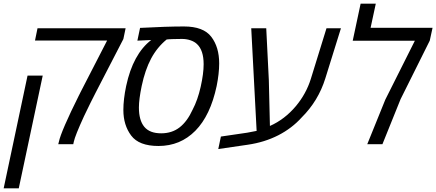

<svg xmlns="http://www.w3.org/2000/svg" viewBox="-59 -784 2372 1044"><path d="M261.2 -13.2Q266.6 -40.5 294.9 -106Q323.2 -171.4 370.1 -265.1Q372.6 -270 374.8 -274.2Q377 -278.3 378.4 -281.7L523.4 -563.5H131.3L145 -630.4H624L611.8 -571.8L461.4 -280.8Q458.5 -276.4 434.3 -227.3Q410.2 -178.2 397.9 -152.3Q349.1 -45.9 342.3 -13.2L339.4 0H257.8ZM90.8 -373H173.3L43 240.2H-39.1Z M611.8 -186Q611.8 -243.7 627 -316.4Q664.1 -490.2 763.2 -566.4L688 -563L702.6 -632.3Q847.2 -640.1 941.4 -640.1Q1046.9 -640.1 1089.8 -584Q1132.8 -527.8 1132.8 -439.5Q1132.8 -384.3 1119.1 -316.4Q1085 -155.8 1003.2 -73Q921.4 9.8 802.7 9.8Q696.8 9.8 654.3 -46.9Q611.8 -103.5 611.8 -186ZM988.3 -187.5Q1016.1 -240.2 1032.2 -312Q1048.3 -383.8 1048.3 -434.6Q1048.3 -510.7 1012.2 -544.4Q998.5 -557.6 976.8 -564.9Q955.1 -572.3 930.2 -572.3Q908.7 -572.3 882.6 -571.5Q856.4 -570.8 847.2 -569.3Q795.4 -526.9 762.7 -465.6Q730 -404.3 711.4 -316.4Q696.3 -243.7 696.3 -199.2Q696.3 -129.9 725.6 -94.5Q754.9 -59.1 817.4 -59.1Q876 -59.1 917.5 -91.3Q959 -123.5 988.3 -187.5Z M1142.1 -41.5 1285.2 -62.5Q1306.6 -65.9 1336.4 -72.3L1307.1 -630.4H1388.7L1402.8 -347.7L1408.7 -99.1Q1489.3 -134.8 1550.3 -207.5Q1606 -274.4 1631.3 -355.5L1716.3 -630.4H1794.9L1710 -357.9Q1671.9 -235.4 1581.5 -145.5Q1528.3 -86.4 1453.9 -48.3Q1379.4 -10.3 1288.6 2.9L1127.9 26.4Z M2036.1 -242.2 2196.8 -562.5H1858.9L1901.9 -764.2H1984.4L1956.1 -632.8H2293L2277.8 -563L2119.1 -244.6L2020.5 0H1938Z"/></svg>

Font: Viking Open Sans
Style: Italic
Weight: 400
Italic angle: -12°
Foundry: Ascender Corporation
Version: Version 2.000